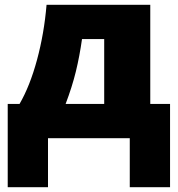

<svg xmlns="http://www.w3.org/2000/svg" viewBox="-20 -573 737 796"><path d="M603 -553V-142H685V203H518V0H179V203H12V-142H61Q104 -216 133.5 -325Q163 -434 173 -553ZM320 -411Q310 -340 294.5 -276.5Q279 -213 252 -142H412V-411Z"/></svg>

Font: Noto Sans Black
Style: Regular
Weight: 900
Designer: Monotype Design Team
Foundry: Monotype Imaging Inc.
Version: Version 2.007